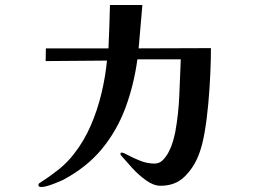

<svg xmlns="http://www.w3.org/2000/svg" viewBox="-20 -745 1040 770"><path d="M826 -552Q754 -552 681.5 -551.5Q609 -551 536 -551L551 -725H421Q420 -682 418.5 -638.5Q417 -595 415 -551H164L163 -500L409 -502Q403 -438 387 -371Q371 -304 344 -241.5Q317 -179 276 -127Q250 -93 215.5 -65.5Q181 -38 145 -15Q142 -13 138 -10.5Q134 -8 134 -3Q134 2 138 3.5Q142 5 146 5Q156 5 172.5 0Q189 -5 206 -12Q223 -19 232 -23Q328 -74 388.5 -147.5Q449 -221 483 -312.5Q517 -404 531 -507H705Q702 -434 699 -361Q696 -288 683 -216Q680 -201 674 -179.5Q668 -158 657.5 -137.5Q647 -117 633 -103Q619 -89 600 -89Q571 -89 543 -100Q515 -111 495 -122Q475 -133 469 -133Q463 -133 463 -128Q463 -124 467 -120Q484 -100 510 -71.5Q536 -43 566 -21.5Q596 0 624 0Q682 0 718.5 -35Q755 -70 775 -119Q791 -158 800.5 -213.5Q810 -269 815.5 -331Q821 -393 823.5 -451Q826 -509 826 -552Z"/></svg>

Font: UoqMunThenKhung
Style: Regular
Weight: 400
Designer: Font-Kai, 金井和夫, 宇文滿月
Foundry: Kazuo Kanai, Moonlit Owen
Version: Version 1.197